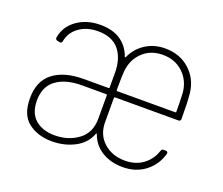

<svg xmlns="http://www.w3.org/2000/svg" viewBox="-92 -644 915 787"><g transform="rotate(20 365.5 -250.5)"><path d="M54 -128Q54 -203 102 -240Q150 -277 235 -277H342Q346 -277 346 -281V-344Q346 -407 315.5 -444Q285 -481 223 -481Q175 -481 141.5 -457Q108 -433 101 -394Q99 -383 90 -385L80 -387Q70 -389 71 -398Q79 -448 121.5 -478.5Q164 -509 224 -509Q277 -509 311.5 -486Q346 -463 361 -421Q363 -416 366 -421Q384 -461 421 -485Q458 -509 506 -509Q570 -509 613 -470.5Q656 -432 663 -371Q667 -330 667 -260Q667 -250 657 -250H381Q377 -250 377 -246V-141Q377 -86 414 -53Q451 -20 507 -20Q552 -20 584.5 -43.5Q617 -67 630 -106L632 -110Q633 -116 642 -116H651Q656 -116 658.5 -112.5Q661 -109 659 -104Q645 -54 604.5 -23Q564 8 507 8Q454 8 415.5 -16Q377 -40 362 -83Q361 -85 360 -85Q359 -85 358 -83Q342 -39 297.5 -15.5Q253 8 198 8Q137 8 95.5 -23.5Q54 -55 54 -128ZM381 -277H633Q637 -277 637 -281Q637 -319 635 -363Q630 -415 594.5 -448Q559 -481 506 -481Q453 -481 418.5 -448Q384 -415 379 -363Q377 -341 377 -281Q377 -277 381 -277ZM346 -144V-246Q346 -250 342 -250H236Q166 -250 125 -220Q84 -190 84 -129Q84 -74 116 -46.5Q148 -19 200 -19Q260 -19 303 -51Q346 -83 346 -144Z"/></g></svg>

Font: Barlow Semi Condensed Thin
Style: Regular
Weight: 250
Width: 4
Designer: Jeremy Tribby
Foundry: Tribby Type
Version: Version 1.408